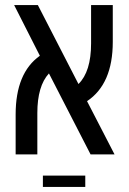

<svg xmlns="http://www.w3.org/2000/svg" viewBox="-20 -612 510 761"><path d="M42 0V-158Q42 -323 138 -391L36 -592H130L291 -279Q341 -328 341 -440V-592H427V-446Q427 -279 325 -211L434 0H339L174 -321Q128 -271 128 -164V0ZM150 129V84H318V129Z"/></svg>

Font: Noto Sans Hebrew Condensed
Style: Regular
Weight: 400
Width: 3
Designer: Monotype Design Team
Foundry: Monotype Imaging Inc.
Version: Version 2.004; ttfautohint (v1.8.4.7-5d5b)